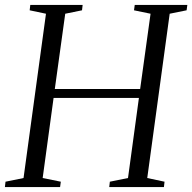

<svg xmlns="http://www.w3.org/2000/svg" viewBox="-30 -763 784 783"><path d="M-10 0 -7.5 -22 66 -37 157.5 -707 91 -721 93.5 -743H307L304.5 -721L236 -707L193.5 -400H541.5L584 -707L516.5 -721L519.5 -743H734L731 -721L662 -707L570.5 -37L641 -22L638.5 0H415.5L418 -22L492 -37L536.5 -363.5H188.5L144 -37L218 -22L215 0Z"/></svg>

Font: Merriweather 120pt Light
Style: Italic
Weight: 300
Italic angle: -7.8°
Version: Version 2.101